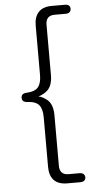

<svg xmlns="http://www.w3.org/2000/svg" viewBox="-60 -739 447 954"><g transform="rotate(-5 164.0 -262.5)"><path d="M236 180Q192 180 170 157Q148 134 148 90V-158Q148 -198 132 -218Q116 -238 74 -240Q47 -241 47 -263Q47 -285 74 -286Q116 -288 132 -308Q148 -328 148 -368V-615Q148 -658 170 -681.5Q192 -705 236 -705H301Q314 -705 321 -699.5Q328 -694 328 -683Q328 -672 321 -666Q314 -660 301 -660H246Q202 -660 202 -614V-363Q202 -308 173 -284.5Q144 -261 114 -261V-265Q144 -265 173 -241.5Q202 -218 202 -163V89Q202 135 246 135H301Q314 135 321 141.5Q328 148 328 158Q328 168 321 174Q314 180 301 180Z"/></g></svg>

Font: Nunito VF Beta Light
Style: Regular
Weight: 300
Designer: Vernon Adams
Foundry: newtypography
Version: Version 3.001